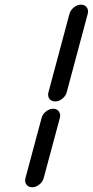

<svg xmlns="http://www.w3.org/2000/svg" viewBox="-20 -789 391 809"><path d="M155.3 -292.2Q159.4 -308.1 174 -319.5Q188.5 -330.8 204.1 -330.8Q219.7 -330.8 228 -319.5Q236.3 -308.1 232.2 -292.2L164.1 -38.6Q159.9 -22.7 145.5 -11.4Q131.1 0 115.5 0Q99.6 0 91.3 -11.5Q83 -22.9 87.2 -38.6ZM272.7 -730.7Q276.9 -746.6 291.4 -757.9Q305.9 -769.3 321.5 -769.3Q337.2 -769.3 345.5 -757.9Q353.8 -746.6 349.6 -730.7L261 -399.9Q256.8 -384.3 242.4 -372.9Q228 -361.6 212.2 -361.6Q196.5 -361.6 188.2 -372.8Q179.9 -384 184.1 -399.9Z"/></svg>

Font: Tecnico
Style: GruesoInclinado
Weight: 700
Italic angle: -15°
Version: Version 1.3